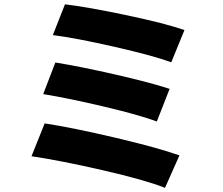

<svg xmlns="http://www.w3.org/2000/svg" viewBox="-20 -818 1040 896"><path d="M226.6 -654.3 283.2 -797.9Q389.6 -785.2 570.3 -747.1Q751 -709 840.8 -677.7L779.3 -527.3Q694.3 -558.6 514.2 -599.6Q334 -640.6 226.6 -654.3ZM181.6 -378.9 238.3 -526.4Q358.4 -506.8 520.5 -469.7Q682.6 -432.6 771.5 -403.3L711.9 -251Q630.9 -281.2 468.3 -319.8Q305.7 -358.4 181.6 -378.9ZM127 -88.9 188.5 -242.2Q321.3 -221.7 518.6 -175.3Q715.8 -128.9 817.4 -92.8L750 58.6Q656.2 21.5 460.4 -23.4Q264.6 -68.4 127 -88.9Z"/></svg>

Font: Gen Shin Gothic Monospace Heavy
Style: Bold
Weight: 800
Designer: [Source Han Sans]
Ryoko NISHIZUKA  (kana & ideographs); Paul D. Hunt (Latin, Greek & Cyrillic); Wenlong ZHANG  (bopomofo
Version: Version 1.002.20150607